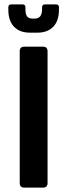

<svg xmlns="http://www.w3.org/2000/svg" viewBox="-20 -856 307 876"><path d="M18 -823Q18 -836 32 -836H82Q96 -836 96 -823V-814Q96 -790 104 -780.5Q112 -771 130 -771H138Q172 -771 172 -814V-823Q172 -836 186 -836H235Q249 -836 249 -823V-812Q249 -761 223 -734Q197 -707 151 -707H116Q70 -707 44 -734Q18 -761 18 -812ZM197 -622V-21Q197 0 176 0H91Q70 0 70 -21V-622Q70 -643 91 -643H176Q197 -643 197 -622Z"/></svg>

Font: Rajdhani
Style: Bold
Weight: 700
Designer: Satya Rajpurohit, Jyotish Sonowal
Foundry: Indian Type Foundry
Version: Version 1.201 February 1, 2022